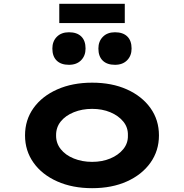

<svg xmlns="http://www.w3.org/2000/svg" viewBox="-20 -974 962 1004"><path d="M461.8 10Q359.1 10 279.5 -25.3Q199.9 -60.6 155.4 -123.1Q110.9 -185.7 110.9 -265.9Q110.9 -347 155.4 -409.1Q199.9 -471.2 279.5 -506.5Q359.1 -541.7 461.8 -541.7Q565.1 -541.7 643.6 -506.5Q722.2 -471.2 766.7 -409.1Q811.2 -347 811.2 -265.9Q811.2 -185.7 766.7 -123.1Q722.2 -60.6 643.6 -25.3Q565.1 10 461.8 10ZM461.8 -127.6Q514.3 -127.6 556.6 -145.2Q598.9 -162.7 624.6 -194Q650.2 -225.4 648.8 -265.9Q650.2 -307.4 624.6 -338.5Q598.9 -369.6 556.6 -387.1Q514.3 -404.7 461.8 -404.7Q409.3 -404.7 365.9 -387.1Q322.5 -369.6 297.7 -338.8Q272.8 -308 273.3 -265.9Q272.8 -225.4 297.7 -194Q322.5 -162.7 365.9 -145.2Q409.3 -127.6 461.8 -127.6ZM581.3 -635.1Q539.7 -635.1 517.1 -657.2Q494.5 -679.4 494.5 -720.2Q494.5 -757.8 517.9 -781.5Q541.3 -805.3 581.3 -805.3Q622.9 -805.3 645.5 -783.4Q668.1 -761.5 668.1 -720.2Q668.1 -682.6 644.7 -658.8Q621.4 -635.1 581.3 -635.1ZM340.6 -635.1Q298.9 -635.1 276.4 -657.2Q253.8 -679.4 253.8 -720.2Q253.8 -757.8 277.1 -781.5Q300.5 -805.3 340.6 -805.3Q382.2 -805.3 404.8 -783.4Q427.4 -761.5 427.4 -720.2Q427.4 -682.6 404 -658.8Q380.6 -635.1 340.6 -635.1ZM290 -853.4V-954.2H632.5V-853.4Z"/></svg>

Font: Lexend Tera
Style: Regular
Weight: 400
Designer: Bonnie Shaver-Troup, Thomas Jockin
Foundry: Lexend
Version: Version 1.007